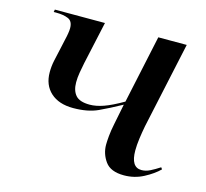

<svg xmlns="http://www.w3.org/2000/svg" viewBox="-85 -632 790 737"><g transform="rotate(15 310.5 -263.0)"><path d="M466 10Q413 10 391.5 -20Q370 -50 370 -86Q370 -99 372 -121Q374 -143 380 -172L396 -252Q349 -226 309 -207.5Q269 -189 211 -189Q154 -189 121.5 -218.5Q89 -248 89 -299Q89 -323 94 -346Q99 -369 106 -400L113 -432Q121 -465 121 -482Q121 -510 102 -518Q83 -526 55 -526H44L46 -536H245L208 -367Q204 -347 200.5 -327Q197 -307 197 -288Q197 -255 213 -236.5Q229 -218 269 -218Q294 -218 324 -228.5Q354 -239 399 -265L457 -536H570L496 -193Q491 -167 487.5 -141Q484 -115 484 -94Q484 -27 526 -27Q543 -27 560 -35.5Q577 -44 597 -57L602 -50Q580 -28 544 -9Q508 10 466 10Z"/></g></svg>

Font: Noto Serif Display Medium
Style: Italic
Weight: 500
Italic angle: -12°
Designer: Monotype Design Team
Foundry: Monotype Imaging Inc.
Version: Version 2.009